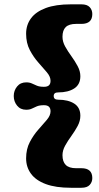

<svg xmlns="http://www.w3.org/2000/svg" viewBox="-20 -760 469 908"><path d="M234 -306Q234 -288.5 255 -288.5Q302.5 -288.5 331.2 -270Q360 -251.5 360 -212.5Q360 -188 347.2 -164.2Q334.5 -140.5 317.8 -117.5Q301 -94.5 288.2 -71.5Q275.5 -48.5 275.5 -26Q275.5 4.5 291 20Q306.5 35.5 340 35.5H365Q416.5 35.5 416.5 82Q416.5 101 404.2 114.5Q392 128 365 128H315Q243.5 128 196.5 110.5Q149.5 93 126.5 61.5Q103.5 30 103.5 -11Q103.5 -55 121 -88.2Q138.5 -121.5 161.2 -147Q184 -172.5 201.5 -193.2Q219 -214 219 -233.5Q219 -248 211.5 -255.2Q204 -262.5 188 -262.5Q167 -262.5 154.5 -257.2Q142 -252 131 -246.5Q120 -241 104 -241Q76.5 -241 60.8 -260.5Q45 -280 45 -306Q45 -331.5 60.8 -351Q76.5 -370.5 104 -370.5Q120 -370.5 131 -365.2Q142 -360 154.5 -354.8Q167 -349.5 188 -349.5Q204 -349.5 211.5 -356.5Q219 -363.5 219 -378Q219 -397.5 201.5 -418.2Q184 -439 161.2 -464.5Q138.5 -490 121 -523.2Q103.5 -556.5 103.5 -600.5Q103.5 -642 126.5 -673.2Q149.5 -704.5 196.5 -722Q243.5 -739.5 315 -739.5H365Q392 -739.5 404.2 -726.2Q416.5 -713 416.5 -693.5Q416.5 -647 365 -647H340Q306.5 -647 291 -632Q275.5 -617 275.5 -586Q275.5 -563 288.2 -540Q301 -517 317.8 -494Q334.5 -471 347.2 -447.2Q360 -423.5 360 -399.5Q360 -360.5 331.2 -341.8Q302.5 -323 255 -323Q234 -323 234 -306Z"/></svg>

Font: Fraunces SuperSoft 9pt
Style: Regular
Weight: 900
Version: Version 1.000;[b76b70a41]